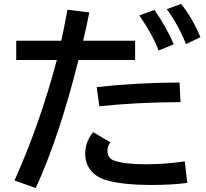

<svg xmlns="http://www.w3.org/2000/svg" viewBox="-20 -887 1039 970"><path d="M62 -681.2H289.6Q303.2 -741.7 320.8 -837.9L431.2 -824.2Q416.5 -748.5 399.9 -681.2H662.6V-584H376.5Q278.8 -193.8 160.6 63L53.2 24.9Q181.2 -259.8 267.1 -584H62ZM926.3 37.1Q847.2 47.4 748.5 47.4Q588.4 47.4 507.3 20Q476.1 9.3 453.6 -10.3Q410.6 -49.3 410.6 -109.9Q410.6 -171.9 450.7 -219.2L537.6 -168Q522.9 -148.9 522.9 -126Q522.9 -86.4 559.1 -74.7Q613.8 -57.1 716.3 -57.1Q814.9 -57.1 913.6 -71.8ZM468.3 -446.8Q659.7 -468.8 887.2 -470.2L892.1 -371.1Q668.5 -370.1 481.9 -350.1ZM780.8 -631.8Q754.4 -706.5 684.1 -809.1L760.3 -836.9Q821.8 -748.5 857.9 -663.1ZM919.4 -664.1Q884.3 -755.9 822.8 -840.8L895 -867.2Q950.7 -798.3 992.7 -699.2Z"/></svg>

Font: UDEV Gothic 35
Style: Bold
Weight: 700
Version: v2.1.0; ttfautohint (v1.8.4.7-5d5b-dirty) -l 6 -r 45 -G 200 